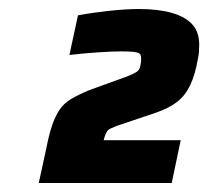

<svg xmlns="http://www.w3.org/2000/svg" viewBox="-20 -826 462 426"><path d="M66 -420 83 -498Q89 -529 96 -549Q103 -569 112.5 -583Q122 -597 138 -606.5Q154 -616 178 -626L236 -647Q262 -656 273 -661Q284 -666 287.5 -670.5Q291 -675 292 -684Q293 -687 293 -691.5Q293 -696 293 -698Q293 -705 289 -707.5Q285 -710 275.5 -711Q266 -712 249 -712Q231 -712 199.5 -710Q168 -708 134 -704L153 -792Q185 -798 222.5 -802Q260 -806 288 -806Q331 -806 361 -797.5Q391 -789 406.5 -772Q422 -755 422 -727Q422 -720 421.5 -712Q421 -704 419 -695Q413 -660 402 -637Q391 -614 373 -600Q355 -586 326 -576L240 -547Q224 -541 220 -537.5Q216 -534 212 -522L210 -515H381L361 -420Z"/></svg>

Font: Saira Thin Black
Style: Italic
Weight: 900
Italic angle: -12°
Version: Version 1.101